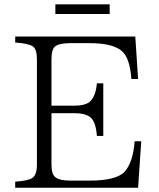

<svg xmlns="http://www.w3.org/2000/svg" viewBox="-20 -884 739 894"><path d="M50.8 -713.9H609.9L623 -516.1H591.8Q584.5 -619.1 543 -649.9Q499.5 -683.1 396 -683.1H308.6Q257.8 -683.1 237.8 -668.9Q219.7 -655.8 219.7 -607.9V-392.1H326.7Q381.3 -392.1 401.9 -414.1Q426.3 -439.9 431.2 -496.1H460.9V-251H431.2Q426.3 -314 403.8 -335Q381.8 -356.9 326.7 -356.9H219.7V-118.2Q219.7 -71.3 238.8 -58.1Q258.3 -43 308.6 -43H396Q517.6 -43 558.1 -82Q599.6 -126.5 606.9 -226.1H637.7L623 -9.8H50.8V-38.1Q113.8 -42.5 131.8 -56.2Q151.9 -71.3 151.9 -117.2V-607.9Q151.9 -654.8 132.8 -668Q113.3 -681.6 50.8 -686ZM237.8 -863.8H490.7V-818.8H237.8Z"/></svg>

Font: I.Ming
Style: Regular
Weight: 400
Designer: Ichiten Fonts Project
Version: Version 6.11; Dec 27, 2019